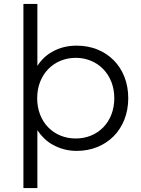

<svg xmlns="http://www.w3.org/2000/svg" viewBox="-20 -762 718 976"><path d="M370 5C521 5 632 -104 632 -263C632 -422 521 -530 370 -530C324 -530 283 -520 246 -499C215 -482 190 -458 170 -427V-742H99V194H170V-100C191 -69 216 -44 247 -27C284 -6 325 5 370 5ZM365 -58C254 -58 169 -140 169 -263C169 -384 254 -468 365 -468C476 -468 561 -384 561 -263C561 -140 476 -58 365 -58Z"/></svg>

Font: Montserrat Z
Style: Regular
Weight: 400
Designer: Julieta Ulanovsky
Foundry: Julieta Ulanovsky
Version: Version 8.000